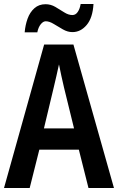

<svg xmlns="http://www.w3.org/2000/svg" viewBox="-20 -937 588 957"><path d="M421 0 373 -191H176L128 0H0L200 -715H346L548 0ZM299 -501Q292 -531 285.5 -560.5Q279 -590 274 -616Q269 -591 261 -557.5Q253 -524 248 -502L199 -297H349ZM103 -776Q106 -812 117.5 -844Q129 -876 151.5 -896Q174 -916 207 -916Q233 -916 256 -902.5Q279 -889 300 -875.5Q321 -862 341 -862Q357 -862 367.5 -877.5Q378 -893 382 -917H446Q442 -848 412 -812.5Q382 -777 341 -777Q317 -777 293.5 -790.5Q270 -804 248 -817.5Q226 -831 208 -831Q195 -831 183 -816Q171 -801 166 -776Z"/></svg>

Font: Noto Sans Malayalam Condensed SemiBold
Style: Regular
Weight: 600
Width: 3
Designer: Jelle Bosma - Monotype Design Team
Foundry: Monotype Imaging Inc.
Version: Version 2.104; ttfautohint (v1.8.4.7-5d5b)